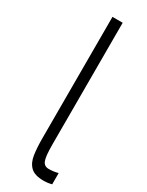

<svg xmlns="http://www.w3.org/2000/svg" viewBox="-196 -762 610 798"><g transform="rotate(30 109.0 -362.5)"><path d="M177 4Q134 4 114.5 -15Q95 -34 90 -67.5Q85 -101 85 -145V-729H134V-145Q134 -87 142 -68Q150 -49 171 -49Q195 -49 216 -55V-1Q197 4 177 4Z"/></g></svg>

Font: LXGW 975 Gothic SC 200W
Style: Regular
Weight: 200
Version: Version 2.01;February 25, 2021